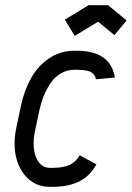

<svg xmlns="http://www.w3.org/2000/svg" viewBox="-20 -707 507 739"><path d="M396 -687 467.3 -628.4 420.4 -571.8 357.4 -623.5 267.6 -568.8 229.5 -631.3 320.8 -687ZM349.1 -401.9Q347.7 -409.7 345 -414.8Q342.3 -419.9 335.2 -426Q328.1 -432.1 313.2 -435.3Q298.3 -438.5 275.9 -438.5H267.1Q238.3 -438.5 214.4 -424.6Q190.4 -410.6 174.6 -387Q158.7 -363.3 148.4 -337.9Q138.2 -312.5 131.8 -283.7L114.3 -200.7Q109.4 -177.7 109.4 -155.3Q109.4 -113.3 126.2 -87.2Q143.1 -61 171.9 -61H180.7Q224.6 -61 248.5 -72.5Q272.5 -84 286.6 -109.4L351.1 -74.2Q325.7 -28.3 283.9 -8.1Q242.2 12.2 180.7 12.2H171.9Q111.3 12.2 73.7 -34.9Q36.1 -82 36.1 -155.3Q36.1 -183.6 43 -216.3L60.5 -299.3Q73.7 -360.4 100.1 -407.2Q126.5 -454.1 169.7 -482.9Q212.9 -511.7 267.1 -511.7H275.9Q404.8 -511.7 422.4 -408.7Z"/></svg>

Font: Anka/Coder Narrow
Style: Italic
Weight: 400
Width: 3
Italic angle: -12°
Monospace: yes
Version: Version 001.100